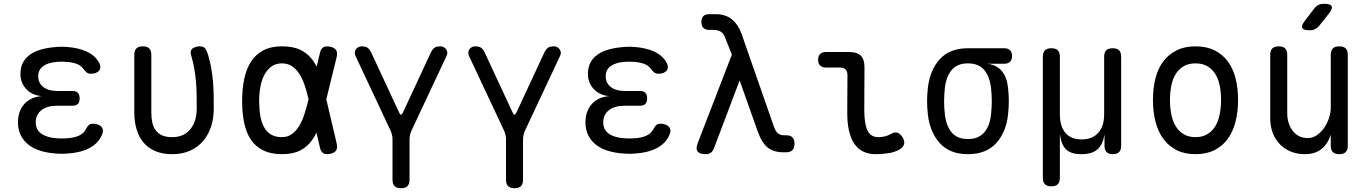

<svg xmlns="http://www.w3.org/2000/svg" viewBox="-20 -805 7240 1015"><path d="M504 -473Q511 -461 510.5 -450Q510 -439 504 -431.5Q498 -424 486.5 -419.5Q475 -415 459 -415Q454 -415 449 -416.5Q444 -418 439.5 -421Q435 -424 430 -429.5Q425 -435 419 -443Q408 -459 385 -467.5Q362 -476 330 -478Q318 -479 306.5 -479Q295 -479 283 -478Q236 -475 209 -456Q182 -437 182 -402Q182 -366 209 -345Q236 -324 284 -324H362Q382 -324 391.5 -314.5Q401 -305 401 -285Q401 -265 391.5 -255.5Q382 -246 362 -246H281Q229 -246 199 -222.5Q169 -199 169 -158Q169 -119 199 -98Q229 -77 281 -74Q294 -73 307.5 -73Q321 -73 334 -74Q372 -76 397.5 -88Q423 -100 434 -122Q438 -130 442 -135.5Q446 -141 450 -144.5Q454 -148 459 -149.5Q464 -151 470 -151Q486 -151 498 -146.5Q510 -142 516.5 -134.5Q523 -127 524 -116Q525 -105 519 -92Q500 -47 452 -22Q404 3 334 7Q321 8 307.5 8Q294 8 281 7Q233 4 195 -7.5Q157 -19 130.5 -40Q104 -61 89.5 -90.5Q75 -120 75 -157Q75 -217 108 -254.5Q141 -292 201 -297Q150 -301 119 -334Q88 -367 88 -414Q88 -449 101.5 -474.5Q115 -500 140.5 -517.5Q166 -535 202 -544.5Q238 -554 283 -557Q295 -558 306.5 -558Q318 -558 330 -557Q394 -553 439 -532Q484 -511 504 -473Z M690 -515Q690 -538 701 -549Q712 -560 735 -560Q758 -560 769 -549Q780 -538 780 -515V-210Q780 -180 785.5 -156Q791 -132 804 -115Q817 -98 838 -89Q859 -80 890 -80Q925 -80 949.5 -92.5Q974 -105 989.5 -126Q1005 -147 1012.5 -174Q1020 -201 1020 -230Q1020 -269 1019.5 -304Q1019 -339 1016 -373.5Q1013 -408 1007 -442.5Q1001 -477 990 -515Q989 -518 988.5 -521Q988 -524 988 -527Q988 -545 1004 -552.5Q1020 -560 1035 -560Q1058 -560 1066 -547.5Q1074 -535 1080 -515Q1091 -478 1097 -443Q1103 -408 1106 -373.5Q1109 -339 1109.5 -303.5Q1110 -268 1110 -230Q1110 -180 1096 -136.5Q1082 -93 1054.5 -60.5Q1027 -28 986 -9Q945 10 890 10Q839 10 801.5 -6Q764 -22 739.5 -50.5Q715 -79 702.5 -120Q690 -161 690 -210Z M1760 -46Q1765 -23 1757 -10Q1749 3 1726 8Q1703 13 1689.5 5Q1676 -3 1671 -26L1653 -104Q1643 -83 1631 -66Q1606 -30 1568 -10Q1530 10 1470 10Q1412 10 1371.5 -10Q1331 -30 1306.5 -66.5Q1282 -103 1271 -154.5Q1260 -206 1260 -270Q1260 -334 1271 -387Q1282 -440 1306.5 -478.5Q1331 -517 1371.5 -538.5Q1412 -560 1470 -560Q1530 -560 1568 -541.5Q1606 -523 1631 -490Q1643 -473 1654 -453L1671 -524Q1676 -547 1689.5 -555Q1703 -563 1726 -558Q1749 -553 1757 -540Q1765 -527 1760 -504L1705 -280ZM1611 -280 1610 -285Q1601 -325 1589 -359Q1577 -393 1560.5 -417.5Q1544 -442 1522 -456Q1500 -470 1470 -470Q1439 -470 1416.5 -454.5Q1394 -439 1379 -412Q1364 -385 1357 -348.5Q1350 -312 1350 -270Q1350 -228 1356 -193.5Q1362 -159 1375.5 -133.5Q1389 -108 1412.5 -94Q1436 -80 1470 -80Q1500 -80 1522 -95.5Q1544 -111 1560.5 -137.5Q1577 -164 1588.5 -199.5Q1600 -235 1610 -275Z M2100 190Q2077 190 2066 179Q2055 168 2055 145V-68Q2055 -81 2052 -93Q2049 -105 2044 -116L1859 -510Q1855 -520 1856 -529Q1857 -538 1862 -545Q1867 -552 1875 -556Q1883 -560 1891 -560Q1910 -560 1921 -554Q1932 -548 1943 -526L2090 -210Q2095 -199 2100 -199Q2105 -199 2110 -210L2257 -526Q2268 -548 2279 -554Q2290 -560 2309 -560Q2317 -560 2325 -556Q2333 -552 2338 -545Q2343 -538 2344.5 -529Q2346 -520 2341 -510L2156 -116Q2151 -105 2148 -93Q2145 -81 2145 -68V145Q2145 168 2134 179Q2123 190 2100 190Z M2700 190Q2677 190 2666 179Q2655 168 2655 145V-68Q2655 -81 2652 -93Q2649 -105 2644 -116L2459 -510Q2455 -520 2456 -529Q2457 -538 2462 -545Q2467 -552 2475 -556Q2483 -560 2491 -560Q2510 -560 2521 -554Q2532 -548 2543 -526L2690 -210Q2695 -199 2700 -199Q2705 -199 2710 -210L2857 -526Q2868 -548 2879 -554Q2890 -560 2909 -560Q2917 -560 2925 -556Q2933 -552 2938 -545Q2943 -538 2944.5 -529Q2946 -520 2941 -510L2756 -116Q2751 -105 2748 -93Q2745 -81 2745 -68V145Q2745 168 2734 179Q2723 190 2700 190Z M3504 -473Q3511 -461 3510.5 -450Q3510 -439 3504 -431.5Q3498 -424 3486.5 -419.5Q3475 -415 3459 -415Q3454 -415 3449 -416.5Q3444 -418 3439.5 -421Q3435 -424 3430 -429.5Q3425 -435 3419 -443Q3408 -459 3385 -467.5Q3362 -476 3330 -478Q3318 -479 3306.5 -479Q3295 -479 3283 -478Q3236 -475 3209 -456Q3182 -437 3182 -402Q3182 -366 3209 -345Q3236 -324 3284 -324H3362Q3382 -324 3391.5 -314.5Q3401 -305 3401 -285Q3401 -265 3391.5 -255.5Q3382 -246 3362 -246H3281Q3229 -246 3199 -222.5Q3169 -199 3169 -158Q3169 -119 3199 -98Q3229 -77 3281 -74Q3294 -73 3307.5 -73Q3321 -73 3334 -74Q3372 -76 3397.5 -88Q3423 -100 3434 -122Q3438 -130 3442 -135.5Q3446 -141 3450 -144.5Q3454 -148 3459 -149.5Q3464 -151 3470 -151Q3486 -151 3498 -146.5Q3510 -142 3516.5 -134.5Q3523 -127 3524 -116Q3525 -105 3519 -92Q3500 -47 3452 -22Q3404 3 3334 7Q3321 8 3307.5 8Q3294 8 3281 7Q3233 4 3195 -7.5Q3157 -19 3130.5 -40Q3104 -61 3089.5 -90.5Q3075 -120 3075 -157Q3075 -217 3108 -254.5Q3141 -292 3201 -297Q3150 -301 3119 -334Q3088 -367 3088 -414Q3088 -449 3101.5 -474.5Q3115 -500 3140.5 -517.5Q3166 -535 3202 -544.5Q3238 -554 3283 -557Q3295 -558 3306.5 -558Q3318 -558 3330 -557Q3394 -553 3439 -532Q3484 -511 3504 -473Z M3754 -20Q3748 -5 3737.5 2.5Q3727 10 3710 10Q3678 10 3667.5 -5Q3657 -20 3669 -50L3849 -516L3813 -607Q3804 -630 3788.5 -638.5Q3773 -647 3750 -647H3730Q3709 -647 3698.5 -657.5Q3688 -668 3688 -689Q3688 -710 3698.5 -720Q3709 -730 3730 -730H3763Q3817 -730 3850.5 -701.5Q3884 -673 3901 -624L4070 -139Q4080 -110 4092.5 -100Q4105 -90 4125 -90H4135Q4158 -90 4169 -79Q4180 -68 4180 -45Q4180 -22 4169 -11Q4158 0 4135 0H4120Q4070 0 4038.5 -25Q4007 -50 3985 -112L3890 -380Z M4549 -224Q4549 -152 4565.5 -116Q4582 -80 4624 -80Q4641 -80 4658 -84Q4675 -88 4690 -97Q4710 -109 4725.5 -103Q4741 -97 4752 -78Q4764 -58 4759 -42Q4754 -26 4736 -15Q4711 -1 4679 4.5Q4647 10 4609 10Q4573 10 4545 -3Q4517 -16 4498 -42.5Q4479 -69 4469 -110Q4459 -151 4459 -207L4460 -408Q4460 -428 4450 -438Q4440 -448 4420 -448H4346Q4326 -448 4315.5 -458.5Q4305 -469 4305 -489Q4305 -509 4315.5 -519.5Q4326 -530 4346 -530H4470Q4511 -530 4530.5 -510.5Q4550 -491 4550 -450Z M5289 -468H5201Q5251 -461 5277.5 -427.5Q5304 -394 5309 -340Q5313 -305 5313 -270Q5313 -235 5309 -200Q5299 -106 5246 -48Q5193 10 5097 10Q5001 10 4948.5 -48Q4896 -106 4885 -200Q4881 -235 4881 -270Q4881 -305 4885 -340Q4896 -435 4948.5 -492.5Q5001 -550 5097 -550H5289Q5309 -550 5319.5 -539.5Q5330 -529 5330 -509Q5330 -489 5319.5 -478.5Q5309 -468 5289 -468ZM5097 -70Q5126 -70 5147 -79Q5168 -88 5183 -105Q5198 -122 5207 -146Q5216 -170 5219 -200Q5223 -235 5223 -270Q5223 -305 5219 -340Q5212 -400 5183 -435Q5154 -470 5097 -470Q5040 -470 5011 -435Q4982 -400 4975 -340Q4971 -305 4971 -270Q4971 -235 4975 -200Q4982 -140 5011 -105Q5040 -70 5097 -70Z M5538 180Q5515 180 5504 169Q5493 158 5493 135V-505Q5493 -528 5504 -539Q5515 -550 5538 -550Q5561 -550 5572 -539Q5583 -528 5583 -505V-200Q5583 -137 5612.5 -102.5Q5642 -68 5698 -68Q5754 -68 5785.5 -102.5Q5817 -137 5817 -200V-505Q5817 -528 5828 -539Q5839 -550 5862 -550Q5885 -550 5896 -539Q5907 -528 5907 -505V-34Q5907 -12 5896 -1Q5885 10 5863 10Q5841 10 5830 -1Q5819 -12 5819 -34V-95L5817 -85Q5809 -40 5781 -15Q5753 10 5697 10Q5641 10 5616 -15Q5591 -40 5585 -85L5583 -95V135Q5583 158 5572 169Q5561 180 5538 180Z M6300 10Q6242 10 6200 -11.5Q6158 -33 6130 -71Q6102 -109 6088.5 -161.5Q6075 -214 6075 -276Q6075 -338 6088 -390Q6101 -442 6129 -479.5Q6157 -517 6199.5 -538.5Q6242 -560 6300 -560Q6359 -560 6401.5 -538.5Q6444 -517 6471.5 -479.5Q6499 -442 6512 -390Q6525 -338 6525 -276Q6525 -214 6511.5 -161.5Q6498 -109 6470.5 -71Q6443 -33 6400.5 -11.5Q6358 10 6300 10ZM6300 -80Q6335 -80 6360.5 -94.5Q6386 -109 6402.5 -134.5Q6419 -160 6427 -196.5Q6435 -233 6435 -276Q6435 -319 6427.5 -354.5Q6420 -390 6403.5 -415.5Q6387 -441 6361.5 -455.5Q6336 -470 6300 -470Q6264 -470 6238.5 -455.5Q6213 -441 6196.5 -415.5Q6180 -390 6172.5 -354Q6165 -318 6165 -275Q6165 -232 6173 -196Q6181 -160 6197.5 -134.5Q6214 -109 6239.5 -94.5Q6265 -80 6300 -80Z M7015 -234V-515Q7015 -538 7026 -549Q7037 -560 7060 -560Q7083 -560 7094 -549Q7105 -538 7105 -515V-35Q7105 -12 7094 -1Q7083 10 7060 10Q7037 10 7026 -1Q7015 -12 7015 -35V-94Q7001 -46 6967 -18Q6933 10 6878 10Q6838 10 6804.5 -3.5Q6771 -17 6746.5 -42Q6722 -67 6708.5 -102Q6695 -137 6695 -180V-515Q6695 -538 6706 -549Q6717 -560 6740 -560Q6763 -560 6774 -549Q6785 -538 6785 -515V-206Q6785 -180 6792 -156.5Q6799 -133 6812.5 -115Q6826 -97 6846 -86Q6866 -75 6893 -75Q6920 -75 6942.5 -91Q6965 -107 6981 -130.5Q6997 -154 7006 -182Q7015 -210 7015 -234ZM6955 -670Q6945 -657 6932 -651Q6919 -645 6903 -645Q6871 -645 6864.5 -657Q6858 -669 6878 -695L6926 -758Q6936 -772 6949 -778.5Q6962 -785 6979 -785Q7013 -785 7019.5 -772Q7026 -759 7005 -733Z"/></svg>

Font: Maple Mono NF
Style: Regular
Weight: 400
Monospace: yes
Designer: subframe7536
Version: Version 7.000